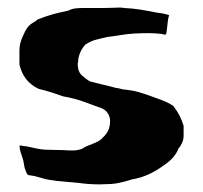

<svg xmlns="http://www.w3.org/2000/svg" viewBox="-20 -413 532 504"><path d="M249 -51Q259 -60 264 -70.5Q269 -81 269 -96Q269 -105 264 -114Q259 -123 249 -128Q225 -137 200 -146Q175 -155 146 -160Q132 -165 116.5 -170Q101 -175 81 -180Q41 -199 31 -244V-246V-248V-250V-252V-253V-263V-264V-265V-266V-268V-269V-270V-273V-274V-278V-279V-280V-281Q31 -299 40 -318Q46 -332 50.5 -338.5Q55 -345 59.5 -348.5Q64 -352 68.5 -354.5Q73 -357 79 -362Q102 -371 118.5 -375.5Q135 -380 159 -385Q169 -390 178.5 -391Q188 -392 197 -392H251Q266 -392 274.5 -392.5Q283 -393 288 -393Q293 -393 297 -393Q301 -393 306 -392Q328 -391 347 -388Q366 -385 391 -380Q415 -377 424 -373Q422 -368 420.5 -357Q419 -346 418 -335Q418 -333 417.5 -331.5Q417 -330 417 -328Q417 -324 414 -322H412Q412 -322 404 -324Q387 -326 369 -326Q351 -326 333 -325Q315 -324 297 -321Q279 -318 262 -316Q254 -314 247 -312.5Q240 -311 233 -309Q225 -307 218.5 -304Q212 -301 204 -296Q195 -286 190 -274Q185 -261 185 -250Q184 -249 184 -244Q184 -240 185.5 -232Q187 -224 193 -217Q207 -204 217 -199Q236 -194 253.5 -190Q271 -186 285 -182Q290 -182 296 -180Q302 -178 307 -178Q327 -176 343 -171.5Q359 -167 378 -160Q392 -155 406.5 -149.5Q421 -144 435 -135Q446 -120 451.5 -109Q457 -98 462 -83V-57Q462 -47 458 -38Q454 -29 449 -24Q439 2 410 21Q391 35 370.5 44.5Q350 54 326 58Q292 69 271 70Q250 71 241 71Q227 71 213 70Q199 69 185 67L130 62Q121 61 109 59Q97 57 85 53Q68 48 60.5 47.5Q53 47 52 45Q51 43 50 41.5Q49 40 49 39Q44 28 43 18.5Q42 9 37 -5L34 -14V-15V-16H33V-17V-18V-19V-20H32V-21V-22V-25Q32 -27 31.5 -27.5Q31 -28 31 -29Q31 -30 32 -31Q37 -31 40.5 -30Q44 -29 49 -29Q61 -26 76.5 -23Q92 -20 101 -20Q110 -20 121 -19.5Q132 -19 146 -19Q158 -18 171 -18Q184 -18 197 -23Q200 -26 207 -29Q214 -32 222 -35Q230 -38 237.5 -42Q245 -46 249 -51Z"/></svg>

Font: Kirang Haerang sl
Style: Regular
Weight: 400
Version: Version 1.00